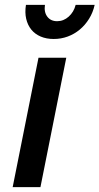

<svg xmlns="http://www.w3.org/2000/svg" viewBox="-20 -768 408 788"><path d="M252 -531 146 0H32L138 -531ZM164.5 -748Q160 -718.5 174 -699.8Q188 -681 214.5 -681Q241 -681 262 -699.8Q283 -718.5 290.5 -748H368.5Q361.5 -716.5 345.5 -690.8Q329.5 -665 307.2 -646.5Q285 -628 257.8 -618Q230.5 -608 200.5 -608Q170.5 -608 147 -618Q123.5 -628 108.5 -646.5Q93.5 -665 87.5 -690.8Q81.5 -716.5 86.5 -748Z"/></svg>

Font: Argentum Sans
Style: Italic
Weight: 400
Italic angle: -11.3099°
Designer: Julieta Ulanovsky, Owen Earl, Rasmus Andersson, Cristiano Sobral
Foundry: The Argentum Sans Project Authors
Version: Version 3.131; ttfautohint (v1.8.4.7-5d5b-dirty)